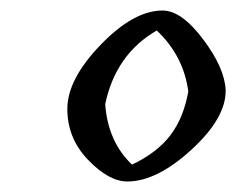

<svg xmlns="http://www.w3.org/2000/svg" viewBox="-20 -777 449 365"><path d="M278 -719Q200 -674 180 -579Q185 -508 231 -464Q279 -487 304 -520Q329 -553 338 -603Q329 -671 278 -719ZM289 -757Q325 -757 366 -702.5Q407 -648 409 -606Q410 -553 344 -492.5Q278 -432 222 -432Q187 -432 147.5 -473Q108 -514 108 -570Q108 -626 171 -691.5Q234 -757 289 -757Z"/></svg>

Font: Tillana
Style: Regular
Weight: 400
Designer: Lipi Raval (Devanagari, Latin), Jonny Pinhorn (Latin)
Foundry: Indian Type Foundry
Version: Version 2.002;PS 1.0;hotconv 1.0.79;makeotf.lib2.5.61930; tt